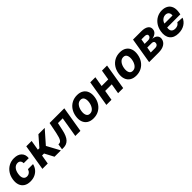

<svg xmlns="http://www.w3.org/2000/svg" viewBox="472 -2187 3830 3830"><g transform="rotate(-45 2387.0 -271.5)"><path d="M259.9 10.7Q176.1 10.7 121.8 -25Q67.5 -60.7 46 -124.3Q24.5 -187.9 38.4 -270.6Q51.8 -354.4 95 -417.8Q138.1 -481.2 204.2 -516.9Q270.2 -552.6 353 -552.6Q459.9 -552.6 516.5 -495.4Q573.2 -438.2 561.8 -343.8H419.4Q420.1 -384.2 398.6 -409.4Q377.1 -434.7 335.9 -434.7Q282.7 -434.7 243.6 -392.4Q204.5 -350.1 192.1 -272.7Q179 -194.6 203.7 -151.8Q228.3 -109 281.2 -109Q320.7 -109 351.2 -132.8Q381.7 -156.6 396 -199.9H538.7Q524.5 -137.4 486.2 -89.8Q447.8 -42.3 390.3 -15.8Q332.7 10.7 259.9 10.7Z M603.3 0 694.2 -545.5H845.2L809.7 -333.8H852.3L1036.2 -545.5H1214.1L976.2 -274.9L1125 0H945.7L843.4 -193.5H786.9L754.3 0Z M1156.6 0 1175.4 -120H1193.5Q1232.6 -120 1257.1 -160.2Q1281.6 -200.3 1303.3 -304L1351.9 -545.5H1766.7L1675.8 0H1531.6L1603 -426.5H1468.4L1432.2 -259.9Q1402.7 -122.5 1345.9 -61.3Q1289.1 0 1202.1 0Z M2040.5 10.7Q1957 10.7 1902.5 -25Q1848 -60.7 1825.8 -124.6Q1803.6 -188.6 1817.5 -273.1Q1831 -356.9 1873.6 -419.7Q1916.2 -482.6 1981.9 -517.6Q2047.6 -552.6 2130 -552.6Q2213.1 -552.6 2267.8 -516.9Q2322.4 -481.2 2344.6 -417.3Q2366.8 -353.3 2353 -268.5Q2339.5 -185 2296.7 -122.2Q2253.9 -59.3 2188.4 -24.3Q2122.9 10.7 2040.5 10.7ZM2055.8 -106.5Q2112.9 -106.5 2150.7 -154.1Q2188.6 -201.7 2200.6 -273.8Q2212 -344.5 2191.4 -390.8Q2170.8 -437.1 2114.7 -437.1Q2057.2 -437.1 2019.4 -389.2Q1981.5 -341.3 1969.8 -269.2Q1958.5 -198.9 1979.2 -152.7Q2000 -106.5 2055.8 -106.5Z M2643.1 -545.5 2607.6 -333.1H2794L2829.5 -545.5H2973L2882.1 0H2738.6L2774.5 -214.1H2588.1L2552.2 0H2408L2498.9 -545.5Z M3246.8 10.7Q3163.4 10.7 3108.8 -25Q3054.3 -60.7 3032.1 -124.6Q3009.9 -188.6 3023.8 -273.1Q3037.3 -356.9 3079.9 -419.7Q3122.5 -482.6 3188.2 -517.6Q3253.9 -552.6 3336.3 -552.6Q3419.4 -552.6 3474.1 -516.9Q3528.8 -481.2 3551 -417.3Q3573.2 -353.3 3559.3 -268.5Q3545.8 -185 3503 -122.2Q3460.2 -59.3 3394.7 -24.3Q3329.2 10.7 3246.8 10.7ZM3262.1 -106.5Q3319.2 -106.5 3357.1 -154.1Q3394.9 -201.7 3407 -273.8Q3418.3 -344.5 3397.7 -390.8Q3377.1 -437.1 3321 -437.1Q3263.5 -437.1 3225.7 -389.2Q3187.9 -341.3 3176.1 -269.2Q3164.8 -198.9 3185.5 -152.7Q3206.3 -106.5 3262.1 -106.5Z M3614.3 0 3705.3 -545.5H3937.5Q4038.4 -545.5 4090.6 -507.1Q4142.8 -468.8 4130.7 -398.1Q4123.6 -353.7 4085.8 -324.2Q4047.9 -294.7 3987.6 -284.4Q4060.4 -279.5 4094.6 -241.1Q4128.9 -202.8 4120 -148.8Q4108.3 -79.2 4046.7 -39.6Q3985.1 0 3882.5 0ZM3773.8 -113.3H3901.3Q3932.9 -113.3 3953.7 -128.6Q3974.4 -143.8 3978.3 -169.7Q3983.3 -199.2 3968 -215.7Q3952.8 -232.2 3921.2 -232.2H3793.7ZM3808.6 -321H3903.4Q3937.1 -321 3959 -335.8Q3980.8 -350.5 3985.1 -376.1Q3989 -400.9 3971.1 -415.3Q3953.1 -429.7 3918 -429.7H3826.3Z M4437.9 10.7Q4311.8 10.7 4252.1 -65Q4192.5 -140.6 4214.1 -270.2Q4228.3 -354.4 4271.5 -418Q4314.6 -481.5 4380 -517Q4445.3 -552.6 4525.6 -552.6Q4598 -552.6 4650.9 -522Q4703.8 -491.5 4727.6 -429.9Q4751.4 -368.3 4735.8 -275.6L4729 -234H4357.6L4356.9 -230.1Q4346.6 -165.8 4373.9 -134.1Q4401.3 -102.3 4459.2 -102.3Q4497.2 -102.3 4527.5 -118.3Q4557.9 -134.2 4574.6 -165.5L4712.7 -156.2Q4683.6 -80.3 4611.7 -34.8Q4539.8 10.7 4437.9 10.7ZM4374.6 -327.8H4601.6Q4609.7 -376.4 4584.5 -408Q4559.3 -439.6 4510.3 -439.6Q4477.6 -439.6 4449.2 -424.2Q4420.8 -408.7 4400.9 -383.2Q4381 -357.6 4374.6 -327.8Z"/></g></svg>

Font: Inter UI
Style: Bold Italic
Weight: 700
Italic angle: 9.39999°
Designer: Rasmus Andersson
Foundry: rsms
Version: 3.2;8d6f07862